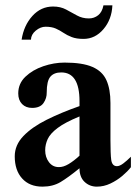

<svg xmlns="http://www.w3.org/2000/svg" viewBox="-20 -695 514 724"><path d="M473.6 -104V-64.5Q461.4 -48.8 441.2 -31.7Q420.9 -14.6 396.2 -2.9Q371.6 8.8 345.2 8.8Q317.9 8.8 298.8 -9.3Q279.8 -27.3 279.8 -60.5Q237.3 -25.9 208.3 -8.5Q179.2 8.8 140.1 8.8Q91.3 8.8 63.5 -22Q35.6 -52.7 35.6 -105.5Q35.6 -147.9 68.1 -181.9Q100.6 -215.8 156 -243.4Q211.4 -271 279.8 -294.9V-313.5Q279.8 -421.9 210.9 -421.9Q183.6 -421.9 169.9 -405.8Q156.2 -389.6 156.2 -346.7Q156.7 -324.7 144 -306.4Q131.3 -288.1 101.1 -288.1Q77.6 -288.1 63.2 -302.7Q48.8 -317.4 48.8 -342.8Q48.8 -379.9 75.9 -405.8Q103 -431.6 143.3 -445.3Q183.6 -459 223.6 -459Q291 -459 328.6 -442.6Q366.2 -426.3 381.3 -392.6Q396.5 -358.9 396.5 -306.6V-166.5Q396.5 -142.6 397.2 -122.6Q397.9 -102.5 399.4 -92.3Q402.8 -68.4 420.9 -68.4Q431.2 -68.4 444.8 -78.6Q458.5 -88.9 473.6 -104ZM279.8 -107.9V-255.9Q225.1 -233.4 197.3 -212.4Q169.4 -191.4 159.9 -170.7Q150.4 -149.9 150.4 -128.4Q150.4 -102.1 164.6 -83.5Q178.7 -64.9 201.7 -64.9Q218.8 -64.5 238.8 -76.4Q258.8 -88.4 279.8 -107.9ZM370.1 -674.8H403.8Q401.4 -621.6 370.1 -585Q338.9 -548.3 294.9 -548.3Q268.1 -548.3 250.5 -555.2Q232.9 -562 219.2 -571.3Q205.6 -580.6 190.2 -587.4Q174.8 -594.2 151.9 -594.2Q132.8 -594.2 115 -579.6Q97.2 -564.9 96.7 -545.4H61.5Q69.8 -599.1 102.1 -634.8Q134.3 -670.4 180.2 -670.4Q208 -670.4 229 -659.2Q250 -647.9 270.3 -636.7Q290.5 -625.5 314.9 -625.5Q335 -625.5 350.1 -637.5Q365.2 -649.4 370.1 -674.8Z"/></svg>

Font: Awami Nastaliq
Style: Bold
Weight: 700
Designer: Peter Martin, SIL International
Foundry: SIL International
Version: Version 3.100